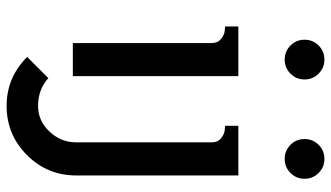

<svg xmlns="http://www.w3.org/2000/svg" viewBox="-230 -570 1000 580"><g transform="rotate(90 270.0 -280.0)"><path d="M417.5 -657.5Q400 -675 400 -700Q400 -725 417.5 -742.5Q435 -760 460 -760Q485 -760 502.5 -742.5Q520 -725 520 -700Q520 -675 502.5 -657.5Q485 -640 460 -640Q435 -640 417.5 -657.5ZM152 138 216 74Q250 105 300 105Q345 105 377.5 70.5Q410 36 410 -10V-420Q410 -438 397.5 -448Q385 -458 372 -459L360 -460V-500H510V-10Q510 77 448.5 138.5Q387 200 300 200Q214 200 152 138ZM117.5 -657.5Q100 -675 100 -700Q100 -725 117.5 -742.5Q135 -760 160 -760Q185 -760 202.5 -742.5Q220 -725 220 -700Q220 -675 202.5 -657.5Q185 -640 160 -640Q135 -640 117.5 -657.5ZM60 -460V-500H210V0H110V-420Q110 -438 97.5 -448Q85 -458 72 -459Z"/></g></svg>

Font: Laverick
Style: Regular
Weight: 400
Designer: Daniel Pimley
Foundry: Daniel Pimley
Version: Version 1.000;PS 001.001;hotconv 1.0.56